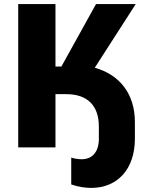

<svg xmlns="http://www.w3.org/2000/svg" viewBox="-20 -720 741 938"><path d="M69 0H251V-260H304C405 -260 463 -206 463 -102V-42C463 23 430 58 379 58C364 58 343 55 328 50V181C361 193 396 198 426 198C554 198 639 106 639 -42V-124C639 -261 565 -355 443 -389L643 -700H449L280 -395H251V-700H69Z"/></svg>

Font: Fixel Display ExtraBold
Style: Regular
Weight: 800
Designer: AlfaBravo + MacPaw
Foundry: Kyrylo Tkachov, Marchela Mozhyna, Serhii Makarenko, Maria Weinstein, Zakhar Kryvoshyya
Version: Version 1.211